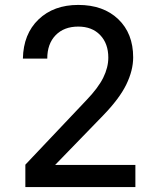

<svg xmlns="http://www.w3.org/2000/svg" viewBox="-20 -760 640 780"><path d="M83 0V-91L331 -353Q379 -403 399.5 -444.5Q420 -486 420 -526Q420 -583 387 -617.5Q354 -652 298 -652Q240 -652 206 -617Q172 -582 172 -522H73Q75 -622 136.5 -681Q198 -740 298 -740Q400 -740 460.5 -682Q521 -624 521 -527Q521 -474 493 -416.5Q465 -359 398 -290L204 -90H530V0Z"/></svg>

Font: JetBrains Mono NL Medium
Style: Regular
Weight: 500
Monospace: yes
Designer: Philipp Nurullin, Konstantin Bulenkov
Foundry: JetBrains
Version: Version 2.305; ttfautohint (v1.8.4.7-5d5b)